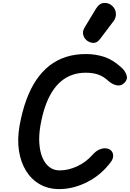

<svg xmlns="http://www.w3.org/2000/svg" viewBox="-20 -1300 893 1320"><path d="M387.5 0Q312.5 0 254.8 -32.5Q197 -65 160 -124Q123 -183 110.5 -262.5Q98 -342 114.5 -435.5Q132 -533.5 160.8 -612.2Q189.5 -691 229.5 -750.2Q269.5 -809.5 320.8 -849.2Q372 -889 434.5 -908.8Q497 -928.5 570.5 -928.5Q637.5 -928.5 697 -908.8Q756.5 -889 813.5 -837Q840.5 -813 850 -783.8Q859.5 -754.5 835.5 -730.5Q812 -707 782 -713.5Q752 -720 725.5 -743Q691.5 -775 654.8 -787.5Q618 -800 569.5 -800Q519.5 -800 477.2 -785.2Q435 -770.5 400 -741.2Q365 -712 337.5 -668Q310 -624 290 -565.8Q270 -507.5 257.5 -434.5Q246.5 -368.5 250.5 -312.8Q254.5 -257 272.2 -215.5Q290 -174 319.8 -151.2Q349.5 -128.5 389 -128.5Q450.5 -128.5 510.8 -156.8Q571 -185 615 -234.5Q640.5 -262.5 661.8 -271.5Q683 -280.5 700 -280.5Q728 -280.5 743 -265.8Q758 -251 758 -231Q758 -211 747 -193.5Q736 -176 709 -146.5Q647 -78.5 560.5 -39.2Q474 0 387.5 0ZM584.5 -1016.5Q561.5 -1030.5 553.2 -1056.8Q545 -1083 561.5 -1110.5L638.5 -1238Q662.5 -1278 695.2 -1279.8Q728 -1281.5 751 -1260Q774.5 -1239 776.8 -1209Q779 -1179 760.5 -1154.5L668 -1032Q649.5 -1007.5 627.8 -1005.5Q606 -1003.5 584.5 -1016.5Z"/></svg>

Font: Edu AU VIC WA NT Pre
Style: Bold
Weight: 700
Designer: Tina and Corey Anderson, Eben Sorkin, Mirko Velimirovic
Foundry: Google for Education
Version: Version 1.001